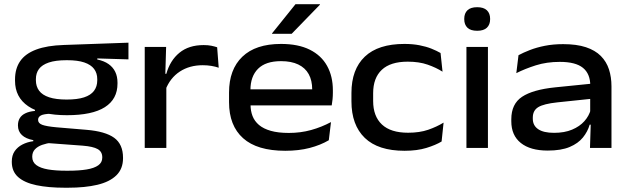

<svg xmlns="http://www.w3.org/2000/svg" viewBox="-20 -709 3012 920"><path d="M301 -157Q178.5 -157 115.2 -200Q52 -243 52 -322V-328Q52 -380.5 76.8 -416.2Q101.5 -452 153.5 -471.5Q205.5 -491 286 -493.5L595.5 -504.5V-424.5L446 -429V-424Q479 -417 500.2 -402Q521.5 -387 532.2 -364.8Q543 -342.5 543 -313V-308.5Q543 -234 482.5 -195.5Q422 -157 301 -157ZM297 109H307.5Q359 109 395.2 103Q431.5 97 450.8 83.2Q470 69.5 470 46.5V44.5Q470 18 448.2 5.5Q426.5 -7 376.5 -11L200.5 -24L231 -26Q203.5 -22.5 181.8 -14.8Q160 -7 147.2 6.8Q134.5 20.5 134.5 41.5V42.5Q134.5 67.5 154 82Q173.5 96.5 209.8 102.8Q246 109 297 109ZM290 190.5Q211.5 190.5 154.5 178.5Q97.5 166.5 67 139.5Q36.5 112.5 36.5 66.5V65Q36.5 35.5 50.2 15.5Q64 -4.5 87.2 -16.5Q110.5 -28.5 139.5 -32.5V-37.5Q104 -44 85 -61.8Q66 -79.5 66 -108V-108.5Q66 -128.5 74.8 -143Q83.5 -157.5 101.8 -166.2Q120 -175 147.5 -177.5V-190.5L265.5 -162.5L223.5 -164Q189.5 -163 176 -155.8Q162.5 -148.5 162.5 -135V-134.5Q162.5 -118.5 182.2 -111Q202 -103.5 251 -99L394 -87Q484.5 -79.5 527 -48.8Q569.5 -18 569.5 47V49Q569.5 100 537.5 131.2Q505.5 162.5 446.5 176.5Q387.5 190.5 306 190.5ZM299.5 -232Q350.5 -232 382.8 -242.5Q415 -253 430.5 -273.8Q446 -294.5 446 -324V-330Q446 -358.5 430.8 -378.8Q415.5 -399 383.8 -409.8Q352 -420.5 302 -420.5H298.5Q246.5 -420.5 214 -409.5Q181.5 -398.5 166.8 -378.5Q152 -358.5 152 -330V-324.5Q152 -295 167.5 -274.2Q183 -253.5 215.5 -242.8Q248 -232 299.5 -232Z M773 -278.5 753 -355.5H777Q795 -419.5 839.8 -456.2Q884.5 -493 956 -493Q977 -493 992.8 -489.8Q1008.5 -486.5 1020.5 -482.5L1028 -384.5Q1012.5 -390 993 -393.2Q973.5 -396.5 951.5 -396.5Q888 -396.5 841.5 -366Q795 -335.5 773 -278.5ZM673.5 0V-484H776L771.5 -331L777 -325V0Z M1347 13.5Q1212 13.5 1144.8 -46.8Q1077.5 -107 1077.5 -219.5V-265.5Q1077.5 -376 1141.2 -437.2Q1205 -498.5 1326.5 -498.5Q1409 -498.5 1464.2 -471Q1519.5 -443.5 1547.2 -393.5Q1575 -343.5 1575 -276V-265Q1575 -249.5 1573.5 -233.5Q1572 -217.5 1569.5 -204H1473.5Q1475 -223.5 1475.5 -243.2Q1476 -263 1476 -280Q1476 -323.5 1459.2 -353.8Q1442.5 -384 1409.2 -400Q1376 -416 1326.5 -416Q1253 -416 1216.5 -379.5Q1180 -343 1180 -277.5V-250.5L1180.5 -239V-208Q1180.5 -178 1190 -153.2Q1199.5 -128.5 1221 -110.2Q1242.5 -92 1277.8 -82Q1313 -72 1364 -72Q1420.5 -72 1470.8 -86Q1521 -100 1566 -124L1555.5 -37Q1515.5 -13.5 1463.5 0Q1411.5 13.5 1347 13.5ZM1128 -204V-281H1549V-204ZM1396 -689H1513V-686.5L1377.5 -547H1283.5V-549Z M1918.5 13.5Q1792 13.5 1728 -48.2Q1664 -110 1664 -223.5V-263.5Q1664 -376.5 1728 -437.5Q1792 -498.5 1918 -498.5Q1957.5 -498.5 1989.8 -492.2Q2022 -486 2047.5 -475.8Q2073 -465.5 2091 -455L2100.5 -365.5Q2070 -385 2029.2 -399.2Q1988.5 -413.5 1933.5 -413.5Q1851 -413.5 1809.5 -374.5Q1768 -335.5 1768 -262.5V-225Q1768 -152 1810 -112.5Q1852 -73 1935.5 -73Q1990.5 -73 2031.8 -87.2Q2073 -101.5 2105.5 -121.5L2096 -31Q2068 -14 2023.2 -0.2Q1978.5 13.5 1918.5 13.5Z M2215 0V-484H2318V0ZM2266.5 -561.5Q2235 -561.5 2219.8 -576.2Q2204.5 -591 2204.5 -617V-619Q2204.5 -645 2219.8 -659.8Q2235 -674.5 2266.5 -674.5Q2297.5 -674.5 2313 -659.8Q2328.5 -645 2328.5 -619V-617Q2328.5 -591 2313 -576.2Q2297.5 -561.5 2266.5 -561.5Z M2807 0 2811 -127.5 2808 -146V-277.5L2808.5 -298Q2808.5 -355.5 2773.2 -384Q2738 -412.5 2662.5 -412.5Q2599.5 -412.5 2547.5 -396Q2495.5 -379.5 2454 -358.5L2464.5 -444.5Q2487.5 -457 2519 -469.2Q2550.5 -481.5 2590.5 -489.5Q2630.5 -497.5 2678.5 -497.5Q2743 -497.5 2787.5 -482.8Q2832 -468 2859 -440.8Q2886 -413.5 2898 -376.5Q2910 -339.5 2910 -295V0ZM2604.5 12.5Q2521 12.5 2475.5 -24Q2430 -60.5 2430 -128V-137.5Q2430 -211 2481.5 -245.2Q2533 -279.5 2640.5 -290.5L2819 -308.5L2822.5 -236.5L2650.5 -218.5Q2585 -211.5 2559 -195.5Q2533 -179.5 2533 -145.5V-140Q2533 -107.5 2558.8 -90Q2584.5 -72.5 2635 -72.5Q2685 -72.5 2721.2 -87.8Q2757.5 -103 2780 -128.2Q2802.5 -153.5 2810.5 -183.5L2825 -111.5H2805.5Q2796 -78.5 2773.2 -50.2Q2750.5 -22 2709.8 -4.8Q2669 12.5 2604.5 12.5Z"/></svg>

Font: Anek Gurmukhi Medium SemiExpanded
Style: Regular
Weight: 500
Width: 6
Version: Version 1.003